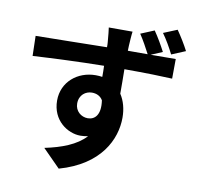

<svg xmlns="http://www.w3.org/2000/svg" viewBox="-97 -953 1194 1145"><g transform="rotate(10 500.0 -380.5)"><path d="M373 -313C373 -366 412 -392 449 -392C477 -392 501 -381 515 -357C528 -269 492 -237 450 -237C410 -237 373 -267 373 -313ZM753 -822 671 -788C695 -752 716 -713 736 -675C695 -675 653 -675 616 -675C616 -687 617 -698 617 -706C618 -722 621 -776 624 -792H480C482 -779 486 -745 489 -705C490 -697 490 -687 490 -674C355 -672 173 -668 59 -667L62 -546C185 -553 341 -560 492 -562C493 -540 493 -517 493 -495C480 -497 467 -498 453 -498C344 -498 252 -423 252 -310C252 -189 348 -127 425 -127C442 -127 457 -129 471 -132C416 -72 327 -39 226 -18L332 89C577 20 654 -145 654 -276C654 -329 641 -377 616 -415C616 -459 616 -512 615 -563C750 -563 845 -560 905 -557L906 -676C876 -676 818 -676 754 -675L823 -704C805 -739 778 -786 753 -822ZM887 -850 804 -816C830 -780 854 -738 874 -698L958 -733C939 -770 912 -814 887 -850Z"/></g></svg>

Font: Source Han Sans JP
Style: Bold
Weight: 700
Designer: Ryoko NISHIZUKA 西塚涼子 (kana, bopomofo & ideographs); Paul D. Hunt (Latin, Greek & Cyrillic); Sandoll Communications 산돌커뮤니
Foundry: Adobe
Version: Version 2.002;hotconv 1.0.116;makeotfexe 2.5.65601